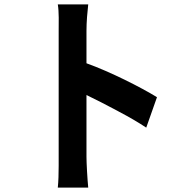

<svg xmlns="http://www.w3.org/2000/svg" viewBox="-20 -812 840 877"><path d="M375 -96V-378C415 -359 465 -333 516 -306L525 -301C569 -278 612 -253 648 -229L697 -368C624 -413 484 -484 375 -523V-671C375 -712 379 -757 383 -792H244C250 -757 248 -706 248 -671V-92C248 -83 248 -74 248 -64V-54C248 -20 247 17 244 45H383C379 4 375 -67 375 -96Z"/></svg>

Font: Glow Sans TC Compressed
Style: Bold
Weight: 700
Width: 2
Designer: Ryoko NISHIZUKA (kana, bopomofo & ideographs); Paul D. Hunt (Latin, Greek & Cyrillic); Sandoll Communications, Soo-young
Version: Version 0.93